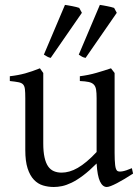

<svg xmlns="http://www.w3.org/2000/svg" viewBox="-20 -747 570 782"><path d="M522 -40Q503.9 -28.3 487.3 -18.3Q470.7 -8.3 456.5 -1Q442.4 6.3 431.6 10.5Q420.9 14.6 415 14.6Q397.9 14.6 387.2 -8.1Q376.5 -30.8 373.5 -81.1Q343.3 -50.8 318.1 -32Q293 -13.2 271.7 -2.9Q250.5 7.3 232.7 11Q214.8 14.6 199.2 14.6Q176.3 14.6 155.3 8.3Q134.3 2 118.2 -14.9Q102.1 -31.7 92.5 -61Q83 -90.3 83 -136.2V-347.2Q83 -370.6 81.5 -383.5Q80.1 -396.5 74 -403.1Q67.9 -409.7 55.2 -412.1Q42.5 -414.6 20 -417V-436.5Q37.6 -438.5 53 -441.4Q68.4 -444.3 82.8 -448.2Q97.2 -452.1 111.8 -457.3Q126.5 -462.4 142.6 -468.8L156.2 -449.7V-163.1Q156.2 -128.9 161.4 -106Q166.5 -83 176 -69.3Q185.5 -55.7 199.5 -49.8Q213.4 -43.9 231 -43.9Q246.6 -43.9 262.9 -48.6Q279.3 -53.2 296.6 -63.2Q314 -73.2 333 -89.1Q352.1 -105 373.5 -127.9V-347.2Q373.5 -369.1 371.3 -382.3Q369.1 -395.5 361.8 -402.8Q354.5 -410.2 341.1 -413.1Q327.6 -416 305.2 -417V-436.5Q340.3 -440.9 372.6 -450.2Q404.8 -459.5 432.1 -468.8L446.8 -449.7V-124Q446.8 -93.8 449 -74.7Q451.2 -55.7 458 -50.8Q463.9 -46.9 478 -49.1Q492.2 -51.3 517.1 -62ZM186.5 -511.2Q178.2 -513.2 173.3 -515.9Q168.5 -518.6 158.7 -524.4L244.6 -727.1Q250.5 -726.1 258.5 -724.9Q266.6 -723.6 274.7 -721.9Q282.7 -720.2 290.3 -718.5Q297.9 -716.8 302.7 -714.8L313.5 -694.8ZM328.6 -511.2Q319.3 -513.2 314.5 -515.9Q309.6 -518.6 300.8 -524.4L386.7 -727.1Q392.6 -726.1 400.4 -724.9Q408.2 -723.6 416.3 -721.9Q424.3 -720.2 431.9 -718.5Q439.5 -716.8 444.8 -714.8L455.6 -694.8Z"/></svg>

Font: Noto Serif Devanagari
Style: Bold
Weight: 700
Designer: Monotype Design Team
Foundry: Monotype Imaging Inc.
Version: Version 1.01